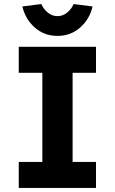

<svg xmlns="http://www.w3.org/2000/svg" viewBox="-20 -932 570 952"><path d="M73 0V-129H190V-571H73V-700H456V-571H340V-129H456V0ZM265 -754Q199 -754 152 -796Q105 -838 91 -900L185 -912Q195 -888 216.5 -870Q238 -852 265 -852Q292 -852 313.5 -870Q335 -888 345 -912L439 -900Q425 -838 378 -796Q331 -754 265 -754Z"/></svg>

Font: Readex Pro SemiBold
Style: Regular
Weight: 600
Designer: Bonnie Shaver-Troup, Thomas Jockin
Foundry: Lexend
Version: Version 1.204; ttfautohint (v1.8.4.7-5d5b)